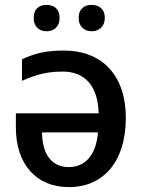

<svg xmlns="http://www.w3.org/2000/svg" viewBox="-20 -756 583 786"><path d="M118 -682C118 -646 141 -628 171 -628C199 -628 224 -646 224 -682C224 -721 199 -736 171 -736C141 -736 118 -721 118 -682ZM302 -682C302 -646 327 -628 355 -628C384 -628 409 -646 409 -682C409 -721 384 -736 355 -736C327 -736 302 -721 302 -682ZM243 -549C169 -549 122 -538 70 -513V-425C125 -450 172 -463 237 -463C329 -463 381 -402 384 -292H45V-234C45 -84 128 10 262 10C402 10 495 -93 495 -273C495 -455 391 -549 243 -549ZM381 -214C374 -123 330 -72 262 -72C187 -72 153 -130 152 -214Z"/></svg>

Font: Noto Sans Thai Medium
Style: Regular
Weight: 500
Designer: Monotype Design Team
Foundry: Monotype Imaging Inc.
Version: Version 1.901